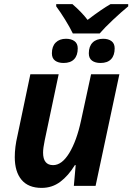

<svg xmlns="http://www.w3.org/2000/svg" viewBox="-20 -906 645 936"><path d="M52 -140Q52 -189 65 -244L128 -544H266L198 -222Q190 -184 190 -162Q190 -101 239 -101Q282 -101 318 -160.5Q354 -220 375 -318L424 -544H562L446 0H340L349 -101H345Q313 -49 273.5 -19.5Q234 10 183 10Q118 10 85 -29.5Q52 -69 52 -140ZM254 -875V-886H333Q379 -846 407 -809Q475 -861 519 -886H605V-875Q572 -848 531 -809.5Q490 -771 466 -743H335Q320 -774 297 -811Q274 -848 254 -875ZM233 -646Q233 -680 251.5 -698.5Q270 -717 302 -717Q327 -717 343 -705.5Q359 -694 359 -670Q359 -636 341.5 -617.5Q324 -599 290 -599Q264 -599 248.5 -610.5Q233 -622 233 -646ZM413 -646Q413 -680 431.5 -698.5Q450 -717 483 -717Q508 -717 523.5 -705.5Q539 -694 539 -670Q539 -636 521.5 -617.5Q504 -599 470 -599Q444 -599 428.5 -610.5Q413 -622 413 -646Z"/></svg>

Font: Noto Sans Display
Style: Bold Italic
Weight: 700
Italic angle: -12°
Designer: Monotype Design team
Foundry: Monotype Imaging Inc.
Version: Version 1.000